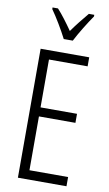

<svg xmlns="http://www.w3.org/2000/svg" viewBox="-102 -1090 597 1047"><g transform="rotate(10 196.0 -566.5)"><path d="M191 -881H241C265 -928 303 -989 332 -1031V-1040H302C268 -999 246 -972 216 -930C189 -969 157 -1012 131 -1040H101V-1031C129 -992 167 -928 191 -881ZM345 -93V-144H131V-442H333V-492H131V-757H345V-807H76V-93Z"/></g></svg>

Font: Noto Sans Kannada UI ExtraCondensed Light
Style: Regular
Weight: 300
Width: 2
Designer: Jelle Bosma - Monotype Design Team
Foundry: Monotype Imaging Inc.
Version: Version 2.005